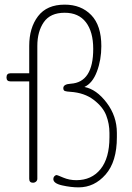

<svg xmlns="http://www.w3.org/2000/svg" viewBox="-20 -788 568 828"><path d="M319 20Q286 20 248 11.5Q210 3 210 -16Q210 -23 214.5 -28Q219 -33 225 -33Q227 -33 253 -22Q279 -11 309 -11Q375 -11 413.5 -58.5Q452 -106 452 -196V-215Q452 -254 438 -290.5Q424 -327 384 -357.5Q344 -388 284 -392Q267 -393 260 -395.5Q253 -398 253 -408Q253 -425 285 -427Q382 -433 382 -577Q382 -651 350.5 -692Q319 -733 259 -733Q197 -733 169 -692.5Q141 -652 141 -590V-17Q141 -10 135.5 -5Q130 0 122 0Q106 0 106 -17V-437H25Q8 -437 8 -454Q8 -472 25 -472H106V-590Q106 -668 144 -718Q182 -768 259 -768Q330 -768 373.5 -723Q417 -678 417 -589Q417 -530 398 -479.5Q379 -429 344 -413Q396 -403 440 -345Q484 -287 484 -215V-196Q484 -91 435.5 -35.5Q387 20 319 20Z"/></svg>

Font: Dosis
Style: ExtraLight
Weight: 250
Designer: Edgar Tolentino, Pablo Impallari, Igino Marini
Foundry: Edgar Tolentino, Pablo Impallari, Igino Marini
Version: Version 1.007